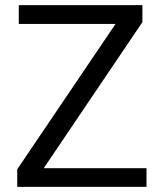

<svg xmlns="http://www.w3.org/2000/svg" viewBox="-20 -731 638 751"><path d="M553 0H47.5V-69L432 -637.5H53.5V-711H537V-644.5L151 -73H553Z"/></svg>

Font: Roberto Sans
Style: Regular
Weight: 400
Designer: Google (font) & Cristiano Sobral (main changes)
Version: Version 1.500; ttfautohint (v1.8.4.7-5d5b-dirty)